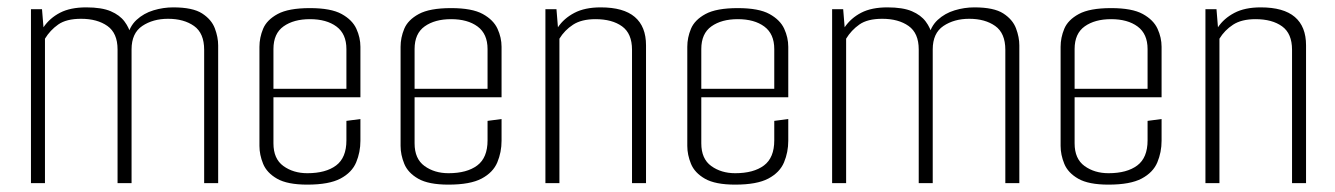

<svg xmlns="http://www.w3.org/2000/svg" viewBox="-20 -497 3622 521"><path d="M64 0V-472H94L98 -423Q115 -448 143 -462.5Q171 -477 214 -477Q256 -477 280.5 -466.5Q305 -456 318 -438.5Q331 -421 335 -402L325 -395Q331 -425 350.5 -443Q370 -461 396.5 -469Q423 -477 450 -477Q503 -477 528.5 -460.5Q554 -444 563 -420Q572 -396 572 -374V0H534V-362Q534 -407 506.5 -426.5Q479 -446 436 -446Q395 -446 366 -426.5Q337 -407 337 -363V0H299V-363Q299 -407 271.5 -426.5Q244 -446 200 -446Q160 -446 138 -430.5Q116 -415 102 -392V0Z M814 4Q760 4 732 -12Q704 -28 694 -52.5Q684 -77 684 -101V-370Q684 -395 694 -419Q704 -443 733.5 -459Q763 -475 821 -475Q878 -475 907 -459Q936 -443 947 -419Q958 -395 958 -370V-252L920 -250V-364Q920 -405 893 -425Q866 -445 821 -445Q777 -445 749.5 -425.5Q722 -406 722 -364V-108Q722 -66 749 -46.5Q776 -27 814 -27Q864 -27 892 -48Q920 -69 920 -116V-169L958 -174V-115Q958 -84 946.5 -56.5Q935 -29 904 -12.5Q873 4 814 4ZM692 -233V-256H958V-233Z M1197 4Q1143 4 1115 -12Q1087 -28 1077 -52.5Q1067 -77 1067 -101V-370Q1067 -395 1077 -419Q1087 -443 1116.5 -459Q1146 -475 1204 -475Q1261 -475 1290 -459Q1319 -443 1330 -419Q1341 -395 1341 -370V-252L1303 -250V-364Q1303 -405 1276 -425Q1249 -445 1204 -445Q1160 -445 1132.5 -425.5Q1105 -406 1105 -364V-108Q1105 -66 1132 -46.5Q1159 -27 1197 -27Q1247 -27 1275 -48Q1303 -69 1303 -116V-169L1341 -174V-115Q1341 -84 1329.5 -56.5Q1318 -29 1287 -12.5Q1256 4 1197 4ZM1075 -233V-256H1341V-233Z M1460 -472H1490L1494 -423Q1510 -447 1538.5 -462Q1567 -477 1610 -477Q1672 -477 1702.5 -451Q1733 -425 1733 -374V0H1695V-362Q1695 -406 1668 -425.5Q1641 -445 1596 -445Q1558 -445 1535 -430Q1512 -415 1498 -392V0H1460Z M1975 4Q1921 4 1893 -12Q1865 -28 1855 -52.5Q1845 -77 1845 -101V-370Q1845 -395 1855 -419Q1865 -443 1894.5 -459Q1924 -475 1982 -475Q2039 -475 2068 -459Q2097 -443 2108 -419Q2119 -395 2119 -370V-252L2081 -250V-364Q2081 -405 2054 -425Q2027 -445 1982 -445Q1938 -445 1910.5 -425.5Q1883 -406 1883 -364V-108Q1883 -66 1910 -46.5Q1937 -27 1975 -27Q2025 -27 2053 -48Q2081 -69 2081 -116V-169L2119 -174V-115Q2119 -84 2107.5 -56.5Q2096 -29 2065 -12.5Q2034 4 1975 4ZM1853 -233V-256H2119V-233Z M2238 0V-472H2268L2272 -423Q2289 -448 2317 -462.5Q2345 -477 2388 -477Q2430 -477 2454.5 -466.5Q2479 -456 2492 -438.5Q2505 -421 2509 -402L2499 -395Q2505 -425 2524.5 -443Q2544 -461 2570.5 -469Q2597 -477 2624 -477Q2677 -477 2702.5 -460.5Q2728 -444 2737 -420Q2746 -396 2746 -374V0H2708V-362Q2708 -407 2680.5 -426.5Q2653 -446 2610 -446Q2569 -446 2540 -426.5Q2511 -407 2511 -363V0H2473V-363Q2473 -407 2445.5 -426.5Q2418 -446 2374 -446Q2334 -446 2312 -430.5Q2290 -415 2276 -392V0Z M2988 4Q2934 4 2906 -12Q2878 -28 2868 -52.5Q2858 -77 2858 -101V-370Q2858 -395 2868 -419Q2878 -443 2907.5 -459Q2937 -475 2995 -475Q3052 -475 3081 -459Q3110 -443 3121 -419Q3132 -395 3132 -370V-252L3094 -250V-364Q3094 -405 3067 -425Q3040 -445 2995 -445Q2951 -445 2923.5 -425.5Q2896 -406 2896 -364V-108Q2896 -66 2923 -46.5Q2950 -27 2988 -27Q3038 -27 3066 -48Q3094 -69 3094 -116V-169L3132 -174V-115Q3132 -84 3120.5 -56.5Q3109 -29 3078 -12.5Q3047 4 2988 4ZM2866 -233V-256H3132V-233Z M3251 -472H3281L3285 -423Q3301 -447 3329.5 -462Q3358 -477 3401 -477Q3463 -477 3493.5 -451Q3524 -425 3524 -374V0H3486V-362Q3486 -406 3459 -425.5Q3432 -445 3387 -445Q3349 -445 3326 -430Q3303 -415 3289 -392V0H3251Z"/></svg>

Font: Smooch Sans Thin Light
Style: Regular
Weight: 300
Version: Version 1.010